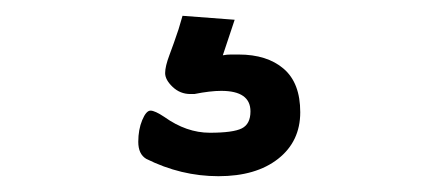

<svg xmlns="http://www.w3.org/2000/svg" viewBox="-20 -43 540 243"><path d="M260 72Q297 72 297 98Q297 114 286 119.5Q275 125 245.5 125Q216 125 188 105Q176 97 170.5 97Q165 97 160 109Q155 121 155 136.5Q155 152 165 158Q209 180 256.5 180Q304 180 332 158Q360 136 360 99Q360 62 339 44Q318 26 282 26Q277 26 272 26Q267 26 262 27L277 -18L211 -23L206 -6Q200 12 194.5 26.5Q189 41 189 49.5Q189 58 198.5 67Q208 76 221 76H226Q246 72 260 72Z"/></svg>

Font: LXGW WenKai Mono TC
Style: Regular
Weight: 400
Designer: LXGW / Fontworks Inc.
Foundry: LXGW / Fontworks Inc.
Version: Version 1.330